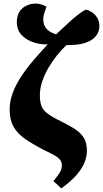

<svg xmlns="http://www.w3.org/2000/svg" viewBox="-20 -817 576 1074"><path d="M323 237 279 196Q307 162 316.5 144Q326 126 326 109Q326 90 316.5 77.5Q307 65 284.5 52Q262 39 224 21Q164 -10 121.5 -39Q79 -68 56.5 -107Q34 -146 34 -204Q34 -239 43.5 -273Q53 -307 71 -342Q89 -377 115 -413.5Q141 -450 174.5 -488.5Q208 -527 247 -569Q206 -567 166 -580.5Q126 -594 100 -622Q74 -650 74 -696Q75 -732 90.5 -754Q106 -776 130 -786.5Q154 -797 180 -797Q194 -797 209 -793Q224 -789 240 -779Q238 -771 234.5 -763Q231 -755 228.5 -746.5Q226 -738 224 -728.5Q222 -719 222 -709Q222 -675 241 -655Q260 -635 294 -625Q322 -651 353.5 -680.5Q385 -710 413.5 -732.5Q442 -755 460 -763Q476 -760 493.5 -749Q511 -738 523.5 -718.5Q536 -699 536 -671Q536 -651 527 -632Q518 -613 497.5 -597.5Q477 -582 441.5 -573Q406 -564 352 -565Q325 -540 298.5 -507Q272 -474 250.5 -437Q229 -400 216 -361Q203 -322 203 -284Q203 -252 210.5 -228.5Q218 -205 239.5 -187Q261 -169 300 -149Q356 -122 393 -99Q430 -76 448 -47.5Q466 -19 466 25Q466 61 451.5 95Q437 129 406 164Q375 199 323 237Z"/></svg>

Font: Literata ExtraBold
Style: Italic
Weight: 800
Italic angle: -2°
Designer: Latin by Veronika Burian and Jose Scaglione. Greek by Irene Vlachou. Cyrillic by Vera Evstafieva
Foundry: TypeTogether
Version: Version 3.002